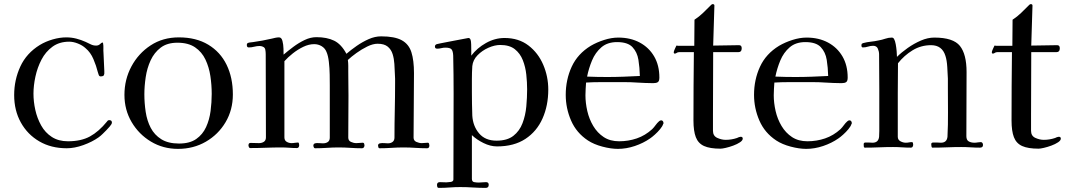

<svg xmlns="http://www.w3.org/2000/svg" viewBox="-20 -721 5194 935"><path d="M525 -124Q525 -117 514 -104.5Q503 -92 498 -87Q489 -78 480 -69Q471 -60 460 -52Q429 -30 386 -14.5Q343 1 305 1Q229 1 171.5 -32.5Q114 -66 81.5 -124.5Q49 -183 49 -258Q49 -332 79 -397Q109 -462 174 -502Q202 -519 236.5 -529Q271 -539 303 -539Q328 -539 351.5 -533Q375 -527 397 -517Q410 -511 422 -505Q434 -499 448 -499Q460 -499 467.5 -506.5Q475 -514 479 -514Q482 -514 482 -510Q484 -498 483.5 -486Q483 -474 484 -463Q485 -441 486 -419Q487 -397 488 -375V-372Q489 -361 486 -355Q483 -349 470 -349Q463 -349 460.5 -357Q458 -365 456 -371Q449 -400 435 -433Q421 -466 397 -486Q382 -500 359.5 -509Q337 -518 317 -518Q269 -518 235.5 -493.5Q202 -469 182 -430.5Q162 -392 152.5 -348Q143 -304 143 -265Q143 -226 152 -185.5Q161 -145 180.5 -110Q200 -75 232.5 -54Q265 -33 311 -33Q375 -33 418 -56.5Q461 -80 501 -129Q505 -136 512 -136Q525 -136 525 -124Z M1011 -264Q1011 -307 1004.5 -350.5Q998 -394 980.5 -431Q963 -468 930 -490.5Q897 -513 844 -513Q794 -513 762.5 -489Q731 -465 713.5 -427Q696 -389 689.5 -345Q683 -301 683 -262Q683 -219 689.5 -176Q696 -133 714 -98.5Q732 -64 765.5 -43Q799 -22 852 -22Q904 -22 935.5 -44Q967 -66 983.5 -102Q1000 -138 1005.5 -180.5Q1011 -223 1011 -264ZM1114 -261Q1114 -186 1078.5 -126Q1043 -66 982.5 -31Q922 4 847 4Q774 4 715 -31.5Q656 -67 621 -126.5Q586 -186 586 -259Q586 -334 620 -397.5Q654 -461 713.5 -500Q773 -539 851 -539Q935 -539 994 -503.5Q1053 -468 1083.5 -405.5Q1114 -343 1114 -261Z M2071 -13Q2071 1 2060 1Q2032 1 2003 -1Q1974 -3 1945 -3Q1916 -3 1886.5 -1Q1857 1 1828 1Q1824 1 1822.5 -4Q1821 -9 1821 -12Q1821 -21 1830.5 -23Q1840 -25 1851.5 -24Q1863 -23 1869 -23Q1883 -23 1892 -30Q1901 -37 1901 -51Q1901 -118 1902.5 -184Q1904 -250 1904 -316Q1904 -327 1904 -338Q1904 -349 1903 -360Q1902 -384 1900.5 -409.5Q1899 -435 1892 -457.5Q1885 -480 1868 -494Q1851 -508 1819 -508Q1796 -508 1768.5 -494.5Q1741 -481 1716 -463Q1691 -445 1674 -429Q1676 -415 1676 -400.5Q1676 -386 1676 -372Q1676 -343 1676.5 -313.5Q1677 -284 1677 -255Q1677 -204 1676.5 -153Q1676 -102 1676 -51Q1676 -36 1689 -30Q1702 -24 1715 -24Q1723 -24 1731.5 -25Q1740 -26 1747 -26Q1752 -26 1753.5 -21Q1755 -16 1755 -13Q1755 -8 1752 -3.5Q1749 1 1743 1Q1715 1 1686.5 -1Q1658 -3 1629 -3Q1601 -3 1572 -1Q1543 1 1514 1Q1510 1 1508 -4Q1506 -9 1506 -12Q1506 -20 1514 -23Q1522 -25 1533.5 -24Q1545 -23 1553 -23Q1567 -23 1576.5 -29.5Q1586 -36 1586 -51V-306Q1586 -327 1585.5 -358Q1585 -389 1581.5 -419.5Q1578 -450 1570 -468Q1563 -486 1546.5 -496Q1530 -506 1510 -506Q1484 -506 1457 -493Q1430 -480 1406 -461Q1382 -442 1365 -423V-52Q1365 -37 1376 -30.5Q1387 -24 1400 -24Q1408 -24 1416 -25.5Q1424 -27 1431 -27Q1435 -27 1436 -21.5Q1437 -16 1437 -14Q1437 -9 1434.5 -4.5Q1432 0 1426 0Q1407 0 1388 -1.5Q1369 -3 1350 -3Q1312 -3 1274 -1.5Q1236 0 1198 0Q1194 0 1192 -5Q1190 -10 1190 -13Q1190 -25 1200 -25Q1211 -25 1221 -24.5Q1231 -24 1241 -24Q1255 -24 1265 -30.5Q1275 -37 1275 -52Q1275 -153 1274.5 -254.5Q1274 -356 1274 -457Q1274 -468 1272 -479Q1270 -490 1259 -494Q1252 -497 1244 -497Q1231 -497 1218 -493.5Q1205 -490 1191 -490Q1182 -490 1182 -502Q1182 -510 1188 -512Q1193 -514 1199.5 -514.5Q1206 -515 1212 -516Q1235 -519 1258.5 -523.5Q1282 -528 1304 -533Q1312 -535 1321 -537Q1330 -539 1339 -539Q1351 -539 1355.5 -521.5Q1360 -504 1360.5 -484Q1361 -464 1361 -455Q1382 -473 1408 -492.5Q1434 -512 1463 -526Q1492 -540 1521 -540Q1572 -540 1607 -523Q1642 -506 1667 -459Q1689 -478 1717 -497.5Q1745 -517 1775.5 -530.5Q1806 -544 1836 -544Q1902 -544 1936.5 -525Q1971 -506 1983.5 -466.5Q1996 -427 1996 -365Q1996 -287 1995 -208.5Q1994 -130 1994 -51Q1994 -36 2007.5 -30Q2021 -24 2034 -24Q2042 -24 2049.5 -25Q2057 -26 2064 -26Q2068 -26 2069.5 -21Q2071 -16 2071 -13Z M2547 -286Q2547 -320 2543 -357.5Q2539 -395 2526 -428Q2513 -461 2487 -481.5Q2461 -502 2416 -502Q2389 -502 2358.5 -488.5Q2328 -475 2305.5 -452Q2283 -429 2280 -399Q2278 -368 2278 -336Q2278 -304 2278 -272Q2278 -244 2278.5 -215.5Q2279 -187 2280 -158Q2283 -107 2313 -71.5Q2343 -36 2398 -36Q2450 -36 2480 -59.5Q2510 -83 2524.5 -121Q2539 -159 2543 -202.5Q2547 -246 2547 -286ZM2650 -285Q2650 -207 2622 -144Q2594 -81 2538.5 -44.5Q2483 -8 2400 -8Q2368 -8 2334.5 -24.5Q2301 -41 2278 -63V150Q2278 164 2289.5 166Q2301 168 2311 168Q2320 168 2329 167Q2338 166 2347 166Q2360 166 2360 179Q2360 194 2345 194Q2314 194 2283 192Q2252 190 2221 190Q2195 190 2169.5 192Q2144 194 2118 194Q2111 194 2109.5 189Q2108 184 2108 180Q2108 166 2122 166Q2130 166 2138 166.5Q2146 167 2154 167Q2161 167 2174.5 165Q2188 163 2188 153Q2188 49 2188.5 -56Q2189 -161 2189 -265Q2189 -312 2188.5 -358Q2188 -404 2187 -450Q2186 -472 2179 -480.5Q2172 -489 2149 -489Q2139 -489 2129 -486.5Q2119 -484 2109 -484Q2098 -484 2098 -494Q2098 -503 2107 -506Q2109 -507 2125 -510Q2141 -513 2163.5 -517.5Q2186 -522 2208 -526Q2230 -530 2245 -533Q2260 -536 2261 -536Q2269 -536 2272 -526Q2274 -520 2274.5 -504.5Q2275 -489 2275 -473.5Q2275 -458 2275 -450Q2303 -487 2346.5 -511.5Q2390 -536 2437 -536Q2506 -536 2553.5 -499.5Q2601 -463 2625.5 -405.5Q2650 -348 2650 -285Z M3096 -351Q3095 -392 3089 -429.5Q3083 -467 3060 -491.5Q3037 -516 2985 -516Q2938 -516 2908.5 -490.5Q2879 -465 2863 -426.5Q2847 -388 2839 -348Q2864 -347 2888 -346.5Q2912 -346 2936 -346Q2976 -346 3016 -347.5Q3056 -349 3096 -351ZM3211 -122Q3211 -117 3209 -116Q3206 -106 3194.5 -92Q3183 -78 3169 -65.5Q3155 -53 3146 -47Q3113 -24 3071.5 -10Q3030 4 2989 4Q2955 4 2913.5 -7Q2872 -18 2843 -37Q2787 -74 2761 -134Q2735 -194 2735 -259Q2735 -333 2764 -396Q2793 -459 2857 -498Q2886 -515 2922 -526.5Q2958 -538 2991 -538Q3050 -538 3095 -514Q3140 -490 3165.5 -446.5Q3191 -403 3191 -343Q3191 -326 3183.5 -321Q3176 -316 3161 -316Q3141 -316 3121 -317Q3101 -318 3081 -319Q3053 -321 3025.5 -321Q2998 -321 2970 -321Q2936 -321 2902 -321Q2868 -321 2834 -319Q2833 -303 2832 -288Q2831 -273 2831 -257Q2831 -220 2840 -180.5Q2849 -141 2869 -107.5Q2889 -74 2920 -53.5Q2951 -33 2995 -33Q3040 -33 3081 -47Q3122 -61 3156 -92Q3165 -101 3172.5 -111.5Q3180 -122 3189 -130Q3194 -135 3200 -135Q3205 -135 3208 -131Q3211 -127 3211 -122Z M3597 -46Q3597 -37 3583.5 -28Q3570 -19 3551 -12Q3532 -5 3514.5 -1Q3497 3 3489 3Q3437 3 3408.5 -10Q3380 -23 3368.5 -53Q3357 -83 3357 -134Q3357 -217 3357.5 -300.5Q3358 -384 3359 -467H3287Q3280 -467 3275.5 -463.5Q3271 -460 3266 -460Q3261 -460 3261 -467Q3261 -471 3266.5 -483Q3272 -495 3274 -499Q3277 -498 3283 -498H3361L3362 -625Q3385 -640 3404 -658.5Q3423 -677 3442 -696Q3444 -698 3446 -699.5Q3448 -701 3450 -701Q3459 -701 3459 -694L3453 -499Q3485 -499 3516.5 -500Q3548 -501 3579 -501Q3592 -501 3592 -486Q3592 -467 3575 -467H3453Q3453 -391 3452.5 -314.5Q3452 -238 3452 -161V-84Q3452 -59 3473 -49.5Q3494 -40 3514 -40Q3542 -40 3569 -49Q3572 -51 3578 -53Q3584 -55 3587 -55Q3597 -55 3597 -46Z M4013 -351Q4012 -392 4006 -429.5Q4000 -467 3977 -491.5Q3954 -516 3902 -516Q3855 -516 3825.5 -490.5Q3796 -465 3780 -426.5Q3764 -388 3756 -348Q3781 -347 3805 -346.5Q3829 -346 3853 -346Q3893 -346 3933 -347.5Q3973 -349 4013 -351ZM4128 -122Q4128 -117 4126 -116Q4123 -106 4111.5 -92Q4100 -78 4086 -65.5Q4072 -53 4063 -47Q4030 -24 3988.5 -10Q3947 4 3906 4Q3872 4 3830.5 -7Q3789 -18 3760 -37Q3704 -74 3678 -134Q3652 -194 3652 -259Q3652 -333 3681 -396Q3710 -459 3774 -498Q3803 -515 3839 -526.5Q3875 -538 3908 -538Q3967 -538 4012 -514Q4057 -490 4082.5 -446.5Q4108 -403 4108 -343Q4108 -326 4100.5 -321Q4093 -316 4078 -316Q4058 -316 4038 -317Q4018 -318 3998 -319Q3970 -321 3942.5 -321Q3915 -321 3887 -321Q3853 -321 3819 -321Q3785 -321 3751 -319Q3750 -303 3749 -288Q3748 -273 3748 -257Q3748 -220 3757 -180.5Q3766 -141 3786 -107.5Q3806 -74 3837 -53.5Q3868 -33 3912 -33Q3957 -33 3998 -47Q4039 -61 4073 -92Q4082 -101 4089.5 -111.5Q4097 -122 4106 -130Q4111 -135 4117 -135Q4122 -135 4125 -131Q4128 -127 4128 -122Z M4767 -15Q4767 -2 4752 -2Q4730 -2 4707 -3.5Q4684 -5 4661 -5Q4627 -5 4591.5 -3.5Q4556 -2 4521 -2Q4517 -2 4516 -8.5Q4515 -15 4515 -19Q4515 -27 4525 -27Q4535 -27 4541 -27Q4546 -27 4551.5 -26.5Q4557 -26 4562 -26Q4591 -26 4594 -55Q4597 -114 4596.5 -174Q4596 -234 4596 -293Q4596 -304 4596 -315.5Q4596 -327 4596 -338Q4595 -361 4593 -394.5Q4591 -428 4584 -449Q4568 -501 4514 -501Q4465 -501 4424 -476Q4383 -451 4353 -413Q4352 -340 4352 -268Q4352 -196 4352 -124V-55Q4352 -40 4365 -33Q4378 -26 4391 -26Q4399 -26 4406.5 -27.5Q4414 -29 4421 -29Q4425 -29 4426 -24Q4427 -19 4427 -16Q4427 -12 4424.5 -7Q4422 -2 4416 -2Q4394 -2 4372.5 -3.5Q4351 -5 4329 -5Q4295 -5 4261 -3.5Q4227 -2 4192 -2Q4187 -2 4186.5 -8.5Q4186 -15 4186 -19Q4186 -27 4195 -27Q4204 -27 4209 -27Q4214 -27 4219 -26.5Q4224 -26 4229 -26Q4258 -26 4261 -55Q4262 -69 4262 -83Q4262 -97 4262 -111Q4262 -197 4262 -283.5Q4262 -370 4261 -456Q4261 -470 4255 -484Q4249 -498 4232 -498Q4219 -498 4207 -494Q4195 -490 4182 -490Q4175 -490 4175 -500Q4175 -502 4175.5 -504.5Q4176 -507 4177 -508Q4178 -509 4180 -509.5Q4182 -510 4183 -511Q4201 -516 4220.5 -518Q4240 -520 4258 -524Q4275 -527 4291 -532.5Q4307 -538 4323 -538Q4330 -538 4334 -531Q4339 -522 4342 -505.5Q4345 -489 4346.5 -472Q4348 -455 4348 -444Q4370 -466 4400.5 -487.5Q4431 -509 4464.5 -523.5Q4498 -538 4530 -538Q4622 -538 4654.5 -497.5Q4687 -457 4687 -370Q4687 -292 4686.5 -214Q4686 -136 4686 -58Q4686 -39 4697.5 -32.5Q4709 -26 4725 -26Q4733 -26 4741 -27.5Q4749 -29 4756 -29Q4762 -29 4764.5 -24.5Q4767 -20 4767 -15Z M5146 -46Q5146 -37 5132.5 -28Q5119 -19 5100 -12Q5081 -5 5063.5 -1Q5046 3 5038 3Q4986 3 4957.5 -10Q4929 -23 4917.5 -53Q4906 -83 4906 -134Q4906 -217 4906.5 -300.5Q4907 -384 4908 -467H4836Q4829 -467 4824.5 -463.5Q4820 -460 4815 -460Q4810 -460 4810 -467Q4810 -471 4815.5 -483Q4821 -495 4823 -499Q4826 -498 4832 -498H4910L4911 -625Q4934 -640 4953 -658.5Q4972 -677 4991 -696Q4993 -698 4995 -699.5Q4997 -701 4999 -701Q5008 -701 5008 -694L5002 -499Q5034 -499 5065.5 -500Q5097 -501 5128 -501Q5141 -501 5141 -486Q5141 -467 5124 -467H5002Q5002 -391 5001.5 -314.5Q5001 -238 5001 -161V-84Q5001 -59 5022 -49.5Q5043 -40 5063 -40Q5091 -40 5118 -49Q5121 -51 5127 -53Q5133 -55 5136 -55Q5146 -55 5146 -46Z"/></svg>

Font: Kaisei Tokumin
Style: Regular
Weight: 400
Designer: Font-Kai, 金井和夫
Foundry: KAZUO KANAI
Version: Version 5.003